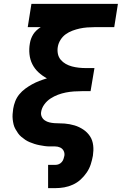

<svg xmlns="http://www.w3.org/2000/svg" viewBox="-20 -755 640 990"><path d="M228 215V95H267Q275 95 283.5 91.5Q292 88 298.5 80.5Q305 73 307.5 64.5Q310 56 312 48Q314 34 308 22.5Q302 11 290 5.5Q278 0 264 0Q250 0 236.5 0Q223 0 209.5 -2Q196 -4 183 -6.5Q170 -9 157.5 -13Q145 -17 133 -22Q121 -27 110.5 -34Q100 -41 90 -49.5Q80 -58 73 -68Q66 -78 59.5 -89.5Q53 -101 50 -113.5Q47 -126 45.5 -139.5Q44 -153 45 -166.5Q46 -180 48 -194Q51 -213 58.5 -232.5Q66 -252 79.5 -268.5Q93 -285 110 -297.5Q127 -310 145 -320Q163 -330 182.5 -337.5Q202 -345 222 -351Q198 -364 178.5 -382Q159 -400 147 -423.5Q135 -447 132 -475Q129 -503 134 -531Q136 -544 140.5 -556Q145 -568 152 -579Q159 -590 169 -599Q179 -608 190 -615H123L142 -735H588L569 -615H467Q449 -615 429.5 -613.5Q410 -612 391.5 -608Q373 -604 354 -597Q335 -590 319 -578.5Q303 -567 292 -549.5Q281 -532 278 -513Q275 -495 278.5 -477.5Q282 -460 293 -447Q304 -434 319 -425.5Q334 -417 351 -412.5Q368 -408 386 -406Q404 -404 423 -404H467L447 -285H403Q382 -285 361 -283.5Q340 -282 319.5 -278Q299 -274 279 -266.5Q259 -259 240.5 -247Q222 -235 208.5 -216.5Q195 -198 192 -177Q190 -164 195.5 -152.5Q201 -141 211.5 -134Q222 -127 234.5 -124Q247 -121 260 -120Q273 -119 286.5 -119Q300 -119 313 -118Q326 -117 339 -114.5Q352 -112 364 -108.5Q376 -105 387.5 -99.5Q399 -94 409.5 -87Q420 -80 428.5 -71.5Q437 -63 444 -52.5Q451 -42 455 -30Q459 -18 460.5 -5Q462 8 461.5 21Q461 34 459 48Q455 70 448 92Q441 114 427.5 134Q414 154 396 170.5Q378 187 356 197Q334 207 311.5 211Q289 215 267 215Z"/></svg>

Font: Iosevka Aile Heavy Oblique
Style: Regular
Weight: 900
Italic angle: -9°
Designer: Belleve Invis
Foundry: Belleve Invis
Version: Version 31.1.0; ttfautohint (v1.8.4)